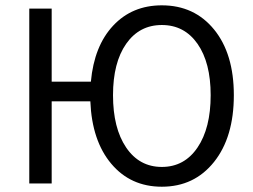

<svg xmlns="http://www.w3.org/2000/svg" viewBox="-20 -688 948 720"><path d="M770 -331.1Q770 -453.1 720.7 -523.7Q671.4 -594.2 586.9 -594.2Q502.4 -594.2 453.1 -523.7Q403.8 -453.1 403.8 -331.1Q403.8 -207.5 453.1 -134.8Q502.4 -62 586.9 -62Q671.4 -62 720.7 -134.8Q770 -207.5 770 -331.1ZM586.9 12.2Q469.7 12.2 397.2 -74Q324.7 -160.2 318.8 -308.1H173.8V0H89.8V-655.8H173.8V-381.8H320.8Q333 -515.6 404.3 -591.8Q475.6 -668 586.9 -668Q709 -668 783 -577.1Q856.9 -486.3 856.9 -331.1Q856.9 -173.8 782.7 -80.8Q708.5 12.2 586.9 12.2Z"/></svg>

Font: Source Sans Pro
Style: Regular
Weight: 400
Designer: Paul D. Hunt
Foundry: Adobe Systems Incorporated
Version: Version 3.006;hotconv 1.0.111;makeotfexe 2.5.65597